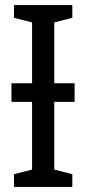

<svg xmlns="http://www.w3.org/2000/svg" viewBox="-20 -734 339 754"><path d="M35 -714V-664L106 -646V-407H25V-334H106V-68L35 -50V0H264V-50L193 -68V-334H273V-407H193V-646L264 -664V-714Z"/></svg>

Font: Noto Sans Display SemiCondensed
Style: Regular
Weight: 400
Width: 4
Designer: Monotype Design team
Foundry: Monotype Imaging Inc.
Version: 1.000